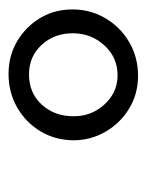

<svg xmlns="http://www.w3.org/2000/svg" viewBox="30 -862 328 427"><g transform="rotate(-90 193.5 -648.0)"><path d="M239 -504.5Q199 -504.5 166.5 -524Q134 -543.5 114.8 -576.5Q95.5 -609.5 95.5 -648.5Q96 -689.5 115.8 -722Q135.5 -754.5 168.8 -773.5Q202 -792.5 243 -792.5Q283.5 -792.5 316 -773.2Q348.5 -754 367.8 -721.5Q387 -689 386.5 -648.5Q386 -608.5 366.2 -575.8Q346.5 -543 313.2 -523.8Q280 -504.5 239 -504.5ZM240 -550Q279.5 -550 306.2 -579Q333 -608 333.5 -648.5Q334 -690 308 -718.5Q282 -747 242 -747Q201 -747 175 -718.8Q149 -690.5 149 -648.5Q148.5 -608.5 175.2 -579.2Q202 -550 240 -550Z"/></g></svg>

Font: Merriweather 96pt SemiBold
Style: Italic
Weight: 600
Italic angle: -7.8°
Version: Version 2.101